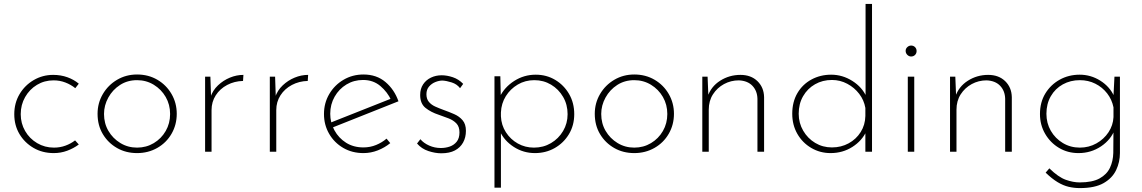

<svg xmlns="http://www.w3.org/2000/svg" viewBox="-20 -776 5839 982"><path d="M383 -37Q356 -17 323.5 -5Q291 7 255 7Q197 7 151.5 -19.5Q106 -46 79.5 -90.5Q53 -135 53 -192Q53 -249 80 -294.5Q107 -340 152.5 -366.5Q198 -393 252 -393Q291 -393 324.5 -381Q358 -369 383 -348L365 -325Q343 -343 314.5 -354Q286 -365 254 -365Q207 -365 169 -342Q131 -319 108.5 -279.5Q86 -240 86 -192Q86 -145 108.5 -106Q131 -67 170 -44Q209 -21 256 -21Q287 -21 314.5 -31Q342 -41 364 -58Z M479 -194Q479 -249 506 -295Q533 -341 579 -368Q625 -395 681 -395Q739 -395 785 -368Q831 -341 857.5 -295Q884 -249 884 -194Q884 -138 857.5 -92Q831 -46 784.5 -19.5Q738 7 681 7Q624 7 578.5 -19Q533 -45 506 -90Q479 -135 479 -194ZM512 -193Q512 -145 534.5 -106.5Q557 -68 595.5 -44.5Q634 -21 681 -21Q728 -21 766.5 -44Q805 -67 827.5 -106Q850 -145 850 -193Q850 -241 827.5 -280Q805 -319 766.5 -342.5Q728 -366 681 -366Q632 -366 594 -341.5Q556 -317 534 -277Q512 -237 512 -193Z M1056 -384 1060 -265 1056 -278Q1068 -314 1095 -339.5Q1122 -365 1156 -379Q1190 -393 1225 -393L1223 -362Q1179 -361 1142 -341.5Q1105 -322 1083.5 -288.5Q1062 -255 1062 -213V0H1029V-384Z M1387 -384 1391 -265 1387 -278Q1399 -314 1426 -339.5Q1453 -365 1487 -379Q1521 -393 1556 -393L1554 -362Q1510 -361 1473 -341.5Q1436 -322 1414.5 -288.5Q1393 -255 1393 -213V0H1360V-384Z M1839 7Q1781 7 1735.5 -19.5Q1690 -46 1663.5 -91.5Q1637 -137 1637 -193Q1637 -249 1664 -295Q1691 -341 1737 -368Q1783 -395 1839 -395Q1906 -395 1951.5 -356.5Q1997 -318 2018 -258L1676 -122L1666 -147L1989 -275L1981 -263Q1962 -305 1925.5 -336Q1889 -367 1837 -367Q1790 -367 1752 -344Q1714 -321 1691.5 -281.5Q1669 -242 1669 -194Q1669 -149 1690.5 -109.5Q1712 -70 1750 -46Q1788 -22 1839 -22Q1873 -22 1903.5 -34.5Q1934 -47 1957 -67L1976 -44Q1948 -21 1912.5 -7Q1877 7 1839 7Z M2237 8Q2206 8 2171 -3.5Q2136 -15 2113 -42L2130 -64Q2147 -44 2175 -31.5Q2203 -19 2235 -19Q2259 -19 2280.5 -26.5Q2302 -34 2316 -51.5Q2330 -69 2330 -99Q2330 -128 2314.5 -144.5Q2299 -161 2274.5 -170.5Q2250 -180 2224 -189Q2184 -202 2156.5 -224Q2129 -246 2129 -290Q2129 -322 2144 -344.5Q2159 -367 2184 -379Q2209 -391 2239 -391Q2266 -391 2296 -381Q2326 -371 2349 -347L2333 -325Q2317 -346 2290 -354.5Q2263 -363 2243 -364Q2226 -364 2207 -356.5Q2188 -349 2174.5 -333.5Q2161 -318 2161 -294Q2161 -270 2173.5 -255Q2186 -240 2206 -231Q2226 -222 2248 -214Q2276 -204 2302.5 -192.5Q2329 -181 2346 -161Q2363 -141 2363 -107Q2363 -73 2348.5 -47Q2334 -21 2306.5 -6.5Q2279 8 2237 8Z M2716 7Q2657 7 2608 -24.5Q2559 -56 2536 -106L2542 -127V184H2509V-386H2539L2542 -251L2536 -280Q2560 -330 2610 -362Q2660 -394 2720 -394Q2775 -394 2819.5 -367.5Q2864 -341 2890.5 -295.5Q2917 -250 2917 -192Q2917 -135 2890 -90Q2863 -45 2817.5 -19Q2772 7 2716 7ZM2711 -21Q2759 -21 2798 -44Q2837 -67 2860 -106Q2883 -145 2883 -192Q2883 -241 2860 -280.5Q2837 -320 2798.5 -343Q2760 -366 2713 -366Q2666 -366 2628 -343.5Q2590 -321 2567 -284Q2544 -247 2542 -201V-181Q2544 -136 2567.5 -99.5Q2591 -63 2628.5 -42Q2666 -21 2711 -21Z M3022 -194Q3022 -249 3049 -295Q3076 -341 3122 -368Q3168 -395 3224 -395Q3282 -395 3328 -368Q3374 -341 3400.5 -295Q3427 -249 3427 -194Q3427 -138 3400.5 -92Q3374 -46 3327.5 -19.5Q3281 7 3224 7Q3167 7 3121.5 -19Q3076 -45 3049 -90Q3022 -135 3022 -194ZM3055 -193Q3055 -145 3077.5 -106.5Q3100 -68 3138.5 -44.5Q3177 -21 3224 -21Q3271 -21 3309.5 -44Q3348 -67 3370.5 -106Q3393 -145 3393 -193Q3393 -241 3370.5 -280Q3348 -319 3309.5 -342.5Q3271 -366 3224 -366Q3175 -366 3137 -341.5Q3099 -317 3077 -277Q3055 -237 3055 -193Z M3599 -384 3604 -262 3599 -281Q3616 -333 3663 -363Q3710 -393 3767 -393Q3821 -393 3854 -361Q3887 -329 3888 -279V0H3854V-271Q3853 -311 3828.5 -337Q3804 -363 3759 -365Q3718 -365 3683 -346Q3648 -327 3626.5 -293.5Q3605 -260 3605 -215V0H3572V-384Z M4228 7Q4174 7 4129 -19.5Q4084 -46 4058 -91.5Q4032 -137 4032 -194Q4032 -255 4058.5 -300Q4085 -345 4130.5 -369.5Q4176 -394 4231 -394Q4289 -394 4339.5 -362Q4390 -330 4412 -280L4407 -263V-756H4440V0H4406V-125L4412 -106Q4389 -56 4339.5 -24.5Q4290 7 4228 7ZM4235 -22Q4282 -22 4320.5 -43Q4359 -64 4382 -100.5Q4405 -137 4406 -183V-224Q4399 -264 4374.5 -296Q4350 -328 4313.5 -347.5Q4277 -367 4235 -367Q4187 -367 4148.5 -345Q4110 -323 4087.5 -284Q4065 -245 4065 -194Q4065 -147 4088 -107.5Q4111 -68 4149.5 -45Q4188 -22 4235 -22Z M4623 -384H4656V0H4623ZM4612 -516Q4612 -527 4620.5 -535Q4629 -543 4640 -543Q4652 -543 4660 -535Q4668 -527 4668 -515Q4668 -503 4660 -495Q4652 -487 4640 -487Q4629 -487 4620.5 -495.5Q4612 -504 4612 -516Z M4866 -384 4871 -262 4866 -281Q4883 -333 4930 -363Q4977 -393 5034 -393Q5088 -393 5121 -361Q5154 -329 5155 -279V0H5121V-271Q5120 -311 5095.5 -337Q5071 -363 5026 -365Q4985 -365 4950 -346Q4915 -327 4893.5 -293.5Q4872 -260 4872 -215V0H4839V-384Z M5503 186Q5474 186 5446 179.5Q5418 173 5389 155.5Q5360 138 5328 107L5347 85Q5393 130 5431 143.5Q5469 157 5502 157Q5567 157 5604 136.5Q5641 116 5657 82Q5673 48 5674 6L5675 -126L5683 -117Q5663 -62 5611.5 -27.5Q5560 7 5496 7Q5441 7 5396.5 -19.5Q5352 -46 5325.5 -91.5Q5299 -137 5299 -193Q5299 -253 5326.5 -298Q5354 -343 5400 -368.5Q5446 -394 5502 -394Q5559 -394 5607.5 -363.5Q5656 -333 5678 -284L5674 -267L5680 -384H5708V7Q5708 53 5688.5 94Q5669 135 5624.5 160.5Q5580 186 5503 186ZM5332 -194Q5332 -146 5354.5 -107Q5377 -68 5416 -44.5Q5455 -21 5503 -21Q5549 -21 5587.5 -42.5Q5626 -64 5649.5 -99.5Q5673 -135 5675 -177V-227Q5667 -267 5642.5 -298.5Q5618 -330 5582 -348Q5546 -366 5503 -366Q5455 -366 5416 -344.5Q5377 -323 5354.5 -284Q5332 -245 5332 -194Z"/></svg>

Font: Josefin Sans Thin ExtraLight
Style: Regular
Weight: 250
Version: Version 2.001